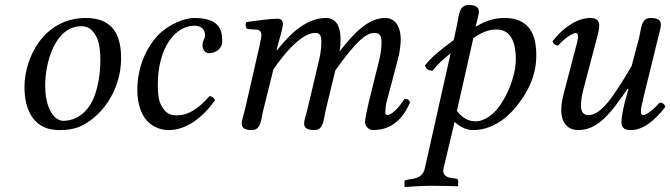

<svg xmlns="http://www.w3.org/2000/svg" viewBox="-20 -511 2685 769"><path d="M78 -162C78 -109 91 10 218 10C250 10 281 6 310 -9C397 -53 465 -159 465 -277C465 -349 447 -439 324 -439C157 -439 78 -282 78 -162ZM161 -170C161 -260 200 -406 306 -406C336 -406 352 -390 367 -362C379 -337 382 -300 382 -270C382 -230 376 -144 339 -88C311 -45 271 -27 233 -27C204 -27 161 -65 161 -170Z M656 10C728 10 793 -42 841 -109C838 -119 828 -126 819 -126C780 -82 740 -49 687 -49C670 -49 651 -53 637 -72C622 -91 612 -111 612 -171C612 -320 682 -408 759 -408C773 -408 801 -403 801 -370C801 -364 799 -356 796 -351C793 -347 791 -336 791 -330C791 -314 801 -298 818 -298C845 -298 870 -318 870 -343C870 -382 867 -439 758 -439C718 -439 654 -413 612 -369C563 -316 530 -239 530 -149C530 -116 537 -71 560 -38C581 -9 615 10 656 10Z M1018 -321 961 -72C956 -52 948 -27 948 -17C948 -1 957 10 989 10C1027 10 1025 -34 1035 -72L1075 -233C1153 -346 1209 -379 1241 -379C1261 -379 1267 -372 1267 -342C1267 -330 1266 -306 1259 -275L1211 -72C1206 -52 1198 -27 1198 -17C1198 -1 1207 10 1239 10C1277 10 1276 -34 1285 -72L1323 -229C1408 -348 1447 -379 1479 -379C1498 -379 1508 -372 1508 -342C1508 -331 1507 -302 1499 -271L1460 -114C1450 -73 1442 -32 1442 -23C1442 -3 1460 10 1474 10C1533 10 1588 -19 1622 -101C1620 -110 1613 -115 1600 -115C1576 -77 1548 -50 1530 -50C1525 -50 1523 -56 1523 -61C1523 -65 1525 -90 1528 -101L1575 -279C1581 -302 1585 -333 1585 -352C1585 -415 1555 -439 1524 -439C1453 -439 1398 -378 1340 -305C1343 -321 1344 -339 1344 -352C1344 -422 1314 -439 1286 -439C1214 -439 1149 -386 1090 -310L1088 -311L1090 -320C1100 -359 1113 -398 1113 -415C1113 -429 1105 -436 1092 -436C1060 -436 1015 -429 968 -423C961 -415 963 -404 969 -395L1009 -392C1021 -391 1027 -382 1027 -372C1027 -363 1024 -349 1018 -321Z M1885 -404C1889 -422 1898 -452 1898 -464C1898 -481 1888 -491 1856 -491C1818 -491 1818 -447 1810 -409L1797 -350C1747 -314 1710 -284 1682 -249C1686 -235 1695 -228 1713 -228C1735 -257 1757 -275 1785 -298L1682 161C1676 189 1661 201 1629 206L1610 209C1605 210 1600 211 1600 217V236L1602 238C1602 238 1670 233 1706 233C1745 233 1813 235 1813 235L1815 233V213C1815 208 1813 206 1809 205L1790 202C1775 200 1749 195 1757 161L1801 -23C1816 -7 1845 10 1874 10C1945 10 2003 -30 2047 -83C2101 -149 2128 -217 2128 -289C2128 -373 2100 -439 2000 -439C1949 -439 1912 -420 1885 -404ZM2046 -273C2046 -225 2026 -155 1988 -97C1962 -55 1922 -25 1884 -25C1858 -25 1831 -38 1810 -67L1876 -359C1901 -375 1930 -393 1968 -393C2036 -393 2046 -322 2046 -273Z M2614 -352C2618 -370 2627 -400 2627 -412C2627 -429 2617 -439 2585 -439C2547 -439 2549 -395 2539 -357L2510 -247C2436 -121 2387 -50 2337 -50C2319 -50 2307 -60 2307 -87C2307 -103 2309 -124 2316 -151L2359 -314C2367 -346 2380 -387 2380 -406C2380 -425 2374 -439 2344 -439C2296 -439 2239 -405 2193 -346C2196 -337 2202 -329 2216 -329C2242 -359 2275 -379 2285 -379C2292 -379 2295 -374 2295 -362C2295 -353 2289 -331 2282 -305L2238 -137C2231 -111 2228 -89 2228 -70C2228 -13 2260 10 2295 10C2373 10 2423 -52 2494 -156L2497 -154L2486 -115C2477 -83 2469 -42 2469 -23C2469 -4 2476 10 2506 10C2554 10 2599 -24 2645 -83C2642 -92 2636 -100 2622 -100C2596 -70 2567 -50 2557 -50C2550 -50 2547 -55 2547 -67C2547 -76 2552 -98 2558 -124Z"/></svg>

Font: Libertinus Serif
Style: Italic
Weight: 400
Italic angle: -12°
Designer: Philipp H. Poll, Khaled Hosny
Foundry: Caleb Maclennan
Version: Version 7.050;RELEASE